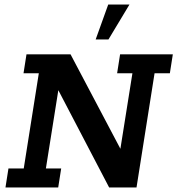

<svg xmlns="http://www.w3.org/2000/svg" viewBox="-20 -821 777 841"><path d="M4 0 17 -83H84L150 -500H83L96 -583H289L516 -153L503 -142L560 -500H493L506 -583H737L724 -500H657L578 0H458L225 -446L239 -448L181 -83H248L235 0ZM399 -648 454 -801H547L455 -648Z"/></svg>

Font: Rokkitt SemiBold
Style: Italic
Weight: 600
Italic angle: -9°
Designer: Vernon Adams
Foundry: Vernon Adams
Version: Version 3.103